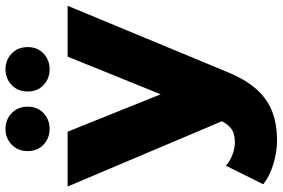

<svg xmlns="http://www.w3.org/2000/svg" viewBox="-192 -622 1006 683"><g transform="rotate(-90 310.5 -280.0)"><path d="M154 203Q111 203 67.5 189.5Q24 176 -3 154L63 21Q80 36 102.5 44.5Q125 53 147 53Q178 53 196 39Q214 25 227 -5L252 -68L267 -87L451 -542H632L398 22Q370 92 333.5 131.5Q297 171 252.5 187Q208 203 154 203ZM228 23 -11 -542H184L360 -104ZM406 -606Q373 -606 350 -627.5Q327 -649 327 -684Q327 -719 350 -741Q373 -763 406 -763Q439 -763 462 -741Q485 -719 485 -684Q485 -649 462 -627.5Q439 -606 406 -606ZM194 -606Q161 -606 138 -627.5Q115 -649 115 -684Q115 -719 138 -741Q161 -763 194 -763Q227 -763 250 -741Q273 -719 273 -684Q273 -649 250 -627.5Q227 -606 194 -606Z"/></g></svg>

Font: Montserrat Thin ExtraBold
Style: Regular
Weight: 800
Version: Version 9.000